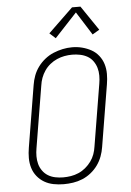

<svg xmlns="http://www.w3.org/2000/svg" viewBox="-63 -1013 726 1067"><g transform="rotate(-5 300.0 -479.5)"><path d="M249 8Q220 8 192 2.5Q164 -3 141 -16.5Q118 -30 101 -51Q84 -72 76 -98.5Q68 -125 68 -153.5Q68 -182 73 -211L130 -556Q134 -582 143.5 -607.5Q153 -633 169.5 -655.5Q186 -678 208.5 -696Q231 -714 256.5 -724.5Q282 -735 308 -740.5Q334 -746 361 -746Q390 -746 417 -739Q444 -732 467.5 -719Q491 -706 508 -684.5Q525 -663 533 -637Q541 -611 541 -582Q541 -553 536 -524L479 -179Q475 -153 465.5 -127.5Q456 -102 440 -79.5Q424 -57 401.5 -39Q379 -21 353.5 -10.5Q328 0 301.5 4Q275 8 249 8ZM249 -30Q271 -30 292.5 -33.5Q314 -37 335 -46Q356 -55 374 -70Q392 -85 405.5 -103.5Q419 -122 426.5 -143Q434 -164 437 -186L494 -531Q498 -553 498 -576Q498 -599 492 -619.5Q486 -640 473.5 -657.5Q461 -675 442.5 -685.5Q424 -696 402 -700.5Q380 -705 358 -705Q336 -705 314.5 -701Q293 -697 272.5 -688Q252 -679 234 -664.5Q216 -650 203 -631Q190 -612 182.5 -591.5Q175 -571 172 -549L115 -204Q111 -182 111 -159.5Q111 -137 116.5 -116.5Q122 -96 134.5 -78.5Q147 -61 165 -50Q183 -39 205 -34.5Q227 -30 249 -30ZM275 -804 242 -834 380 -967H427L520 -830L481 -807L399 -937Z"/></g></svg>

Font: Iosevka Slab XLtExObl
Style: Regular
Weight: 200
Width: 7
Italic angle: -9°
Monospace: yes
Designer: Belleve Invis
Foundry: Belleve Invis
Version: Version 11.1.1; ttfautohint (v1.8.3)